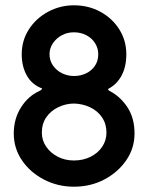

<svg xmlns="http://www.w3.org/2000/svg" viewBox="-20 -699 559 725"><path d="M259 6Q198 6 146 -21Q94 -48 63 -93.5Q32 -139 32 -195Q32 -250 59 -293Q86 -336 128 -355Q134 -358 136.5 -360.5Q139 -363 139 -365Q101 -379 81.5 -413.5Q62 -448 62 -494Q62 -546 89 -588Q116 -630 161.5 -654.5Q207 -679 259 -679Q314 -679 359 -654.5Q404 -630 430.5 -588Q457 -546 457 -494Q457 -447 439 -413.5Q421 -380 388 -363Q388 -361 389.5 -359Q391 -357 395 -355Q435 -334 461.5 -293.5Q488 -253 488 -195Q488 -139 456.5 -93.5Q425 -48 373.5 -21Q322 6 259 6ZM260 -412Q284 -412 305 -422Q326 -432 338.5 -450.5Q351 -469 351 -494Q351 -517 339 -536Q327 -555 306 -566Q285 -577 259 -577Q234 -577 213.5 -566Q193 -555 180 -536Q167 -517 167 -494Q167 -470 180.5 -451Q194 -432 215 -422Q236 -412 260 -412ZM259 -93Q294 -93 322 -107Q350 -121 366 -145Q382 -169 382 -198Q382 -231 365.5 -255.5Q349 -280 321 -293.5Q293 -307 260 -308Q229 -308 200.5 -294.5Q172 -281 155 -256.5Q138 -232 138 -198Q138 -169 154.5 -145Q171 -121 198.5 -107Q226 -93 259 -93Z"/></svg>

Font: Glory SemiBold
Style: Regular
Weight: 600
Designer: Robert Leuschke
Foundry: Robert Leuschke
Version: Version 1.011